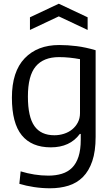

<svg xmlns="http://www.w3.org/2000/svg" viewBox="-20 -792 604 1032"><path d="M141 -699 296 -772 451 -699V-631L296 -704L141 -631ZM249 220Q206 220 163 213.5Q120 207 84 196L91 129Q127 140 164.5 146Q202 152 240 152Q280 152 312.5 142Q345 132 367.5 109.5Q390 87 402 50Q414 13 414 -41V-72H409Q356 0 253 0Q150 0 97 -65Q44 -130 44 -267Q44 -407 112.5 -478.5Q181 -550 298 -550Q344 -550 392 -544Q440 -538 494 -522V-57Q494 21 476 74Q458 127 425.5 159.5Q393 192 348 206Q303 220 249 220ZM272 -65Q299 -65 324 -73Q349 -81 368 -96.5Q387 -112 398.5 -134Q410 -156 410 -184V-474Q383 -479 355 -482Q327 -485 297 -485Q214 -485 172 -435Q130 -385 130 -273Q130 -164 165 -114.5Q200 -65 272 -65Z"/></svg>

Font: Encode Sans Narrow
Style: Regular
Weight: 400
Designer: Pablo Impallari, Andres Torresi
Foundry: Pablo Impallari, Andres Torresi
Version: Version 1.000; ttfautohint (v1.00) -l 8 -r 50 -G 200 -x 14 -